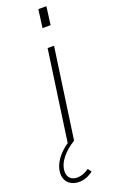

<svg xmlns="http://www.w3.org/2000/svg" viewBox="-211 -737 590 985"><g transform="rotate(-20 84.0 -244.5)"><path d="M50.5 0H51C4.5 31.5 -38.5 81 -38.5 136.5C-38.5 183 -4.5 208 39 208C65.5 208 92.5 197.5 116 179.5L101.5 160C81.5 175 58.5 183.5 37.5 183.5C9 183.5 -14.5 168.5 -14.5 134C-14.5 82.5 29.5 34 85.5 0L155.5 -493H120.5ZM131 -598H175L188 -697H144Z"/></g></svg>

Font: HK Grotesk ExtraLight
Style: Italic
Weight: 200
Italic angle: -16°
Designer: Alfredo Marco Pradil
Foundry: Hanken Design Co.
Version: Version 3.001;FEAKit 1.0